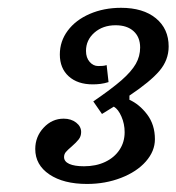

<svg xmlns="http://www.w3.org/2000/svg" viewBox="-20 -715 443 482"><path d="M68.5 -340.9Q68.5 -371.8 89.5 -394.4Q110.6 -417.1 139.8 -417.1Q158.5 -417.1 171.1 -407.3Q183.7 -397.6 183.7 -383.6Q183.7 -372.9 177.6 -365.1Q171.5 -357.3 160.1 -347.4Q149.7 -338.6 145.3 -333.3Q140.8 -327.9 140.8 -320.7Q140.8 -309.5 153.9 -303.5Q167.1 -297.6 191 -297.6Q220.9 -297.6 244 -308.5Q267 -319.4 279.9 -338.7Q292.9 -358.1 292.9 -383.2Q292.9 -403.9 284.9 -422.3Q277 -440.7 265.8 -447.3L236 -428.9L214.2 -460.4Q260.2 -491.9 285.1 -513.6Q309.9 -535.4 320.9 -554.6Q331.8 -573.8 331.8 -595.7Q331.8 -621.7 315.4 -636.7Q299 -651.6 270.2 -651.6Q238.2 -651.6 217 -633.1Q195.9 -614.6 195.9 -587.2Q195.9 -570.1 205.1 -559.6Q214.2 -549.2 226.5 -549.2Q232 -549.2 237.5 -549.6Q243 -550 247.7 -551.6L252.5 -508.9Q242 -505.6 232.3 -504.4Q222.6 -503.2 212.9 -503.2Q174.8 -503.2 152.5 -523.4Q130.2 -543.6 130.2 -578.3Q130.2 -611.4 150.1 -638.1Q170 -664.8 205.3 -680.1Q240.7 -695.4 283.8 -695.4Q339.3 -695.4 371.4 -669.1Q403.4 -642.7 403.4 -598.3Q403.4 -564.3 380.3 -537.1Q357.1 -509.9 304.9 -475V-464.5Q329.8 -453.4 349.4 -427.7Q368.9 -401.9 368.9 -365.5Q368.9 -335.5 346.1 -309.6Q323.4 -283.8 283.9 -268.5Q244.4 -253.2 198.5 -253.2Q139.5 -253.2 104 -277.1Q68.5 -301 68.5 -340.9Z"/></svg>

Font: Playfair Micro SmCond SmLight
Style: Italic
Weight: 360
Width: 4
Italic angle: -15.6°
Designer: Claus Eggers Sørensen
Foundry: Claus Eggers Sørensen
Version: Version 2.203;Glyphs 3.3 (3326)